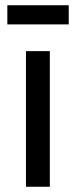

<svg xmlns="http://www.w3.org/2000/svg" viewBox="-20 -712 289 732"><path d="M79 0V-517H170V0ZM8 -619V-692H242V-619Z"/></svg>

Font: Bricolage Grotesque
Style: Regular
Weight: 400
Designer: Mathieu Triay
Foundry: Atelier Triay
Version: Version 1.001;gftools[0.9.33.dev8+g029e19f]